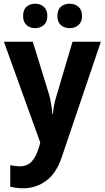

<svg xmlns="http://www.w3.org/2000/svg" viewBox="-20 -770 562 1030"><path d="M1 -546H156L245 -257Q251 -232 255 -208Q259 -184 261 -158H264Q266 -184 270.5 -207Q275 -230 283 -256L369 -546H521L312 71Q283 159 228 199.5Q173 240 106 240Q83 240 66 237.5Q49 235 35 232V116Q45 118 58.5 120Q72 122 87 122Q127 122 150.5 96Q174 70 188 23L196 -5ZM104 -684Q104 -718 122.5 -734Q141 -750 168 -750Q196 -750 215 -733.5Q234 -717 234 -684Q234 -652 215 -635.5Q196 -619 168 -619Q141 -619 122.5 -635.5Q104 -652 104 -684ZM288 -684Q288 -718 306.5 -734Q325 -750 354 -750Q382 -750 401 -733.5Q420 -717 420 -684Q420 -652 401 -635.5Q382 -619 354 -619Q325 -619 306.5 -635.5Q288 -652 288 -684Z"/></svg>

Font: Noto Sans Tamil SemiCondensed
Style: Bold
Weight: 700
Width: 4
Designer: Jelle Bosma - Monotype Design Team
Foundry: Monotype Imaging Inc.
Version: Version 2.004; ttfautohint (v1.8.4.7-5d5b)